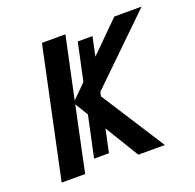

<svg xmlns="http://www.w3.org/2000/svg" viewBox="-101 -642 760 747"><g transform="rotate(-20 279.5 -268.5)"><path d="M32.2 0 146 -537.1H243.2L189 -282.7L445.8 -537.1H558.6L285.2 -271.5L459.5 0H349.6L186 -268.1L129.4 0ZM182.6 -44.4 278.8 -494.6H339.8L244.1 -44.4Z"/></g></svg>

Font: Open Sans Medium
Style: Italic
Weight: 500
Italic angle: -12°
Designer: Monotype Design Team
Foundry: Monotype Imaging Inc.
Version: Version 3.000